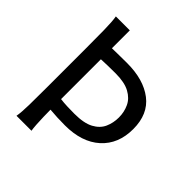

<svg xmlns="http://www.w3.org/2000/svg" viewBox="-195 -843 974 974"><g transform="rotate(45 292.0 -356.5)"><path d="M78.1 -712.9H178.2V-584.5Q203.1 -585 230.2 -585.4Q257.3 -585.9 286.1 -585.9Q404.3 -585.9 474.6 -532Q544.9 -478 544.9 -371.1Q544.9 -263.7 475.8 -201.4Q406.7 -139.2 286.1 -139.2Q259.3 -139.2 230.7 -140.4Q202.1 -141.6 178.2 -144Q178.2 -121.6 179 -93.3Q179.7 -64.9 181.4 -39.6Q183.1 -14.2 185.5 0H78.1Q83.5 -29.3 84.5 -84.7Q85.4 -140.1 85.4 -212.4V-488.3Q85.4 -560.1 84.5 -621.8Q83.5 -683.6 78.1 -712.9ZM178.2 -505.4V-219.7Q201.2 -216.8 226.1 -215.8Q251 -214.8 278.3 -214.8Q346.7 -214.8 384.3 -235.1Q421.9 -255.4 436.8 -288.8Q451.7 -322.3 451.7 -361.3Q451.7 -400.4 436 -433.8Q420.4 -467.3 383.1 -487.5Q345.7 -507.8 280.8 -507.8Q246.6 -507.8 224.9 -507.1Q203.1 -506.3 178.2 -505.4Z"/></g></svg>

Font: Kanchenjunga
Style: Regular
Weight: 400
Designer: Becca Hirsbrunner Spalinger
Foundry: SIL International
Version: Version 2.001